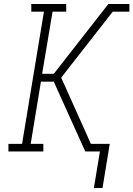

<svg xmlns="http://www.w3.org/2000/svg" viewBox="-20 -755 665 957"><path d="M448 182 478 0H405L248 -348H184L133 -38H196V0H22V-38H90L199 -697H136V-735H310V-697H242L190 -387H248L520 -735H625V-697H542L285 -368L433 -38H527L491 182Z"/></svg>

Font: Iosevka Curly Slab XLtExObl
Style: Regular
Weight: 200
Width: 7
Italic angle: -9°
Monospace: yes
Designer: Belleve Invis
Foundry: Belleve Invis
Version: Version 11.0.0; ttfautohint (v1.8.3)